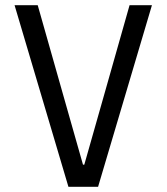

<svg xmlns="http://www.w3.org/2000/svg" viewBox="-20 -718 640 738"><path d="M243 0 36 -698H125L224 -349L299 -85H304L379 -349L478 -698H564L357 0Z"/></svg>

Font: Lilex Nerd Font
Style: Regular
Weight: 400
Designer: Mike Abbink, Paul van der Laan, Pieter van Rosmalen, Mikhael Khrustik
Foundry: Mikhael Khrustik
Version: Version 2.400; ttfautohint (v1.8.4.7-5d5b);Nerd Fonts 3.3.0